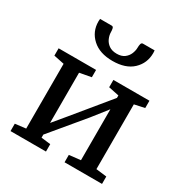

<svg xmlns="http://www.w3.org/2000/svg" viewBox="-187 -969 1065 1114"><g transform="rotate(30 345.5 -412.0)"><path d="M39 0V-49.5L110.5 -58V-492L40.5 -506.5V-555.5H291.5V-506.5L214 -492V-155.5L287 -243.5L477.5 -475.5V-492L407.5 -506.5V-555.5H649V-506.5L581 -492V-58L652 -49.5V0H401V-49.5L477.5 -58V-399.5L398.5 -299L214 -77.5V-57L276.5 -49.5V0ZM241.5 -823.5Q251.5 -823.5 254 -812.2Q256.5 -801 256.5 -789Q256.5 -768.5 265.8 -747Q275 -725.5 295.2 -711Q315.5 -696.5 348 -696.5Q379.5 -696.5 398.8 -711Q418 -725.5 426.8 -747Q435.5 -768.5 435.5 -789Q435.5 -801 438.2 -812.2Q441 -823.5 451 -823.5H529Q529 -819.5 529.5 -814.5Q530 -809.5 530 -806Q530 -738 482.5 -693Q435 -648 347 -648Q261 -648 211.8 -693Q162.5 -738 162.5 -806Q162.5 -810 163 -814.5Q163.5 -819 163.5 -823.5Z"/></g></svg>

Font: Merriweather
Style: Regular
Weight: 400
Designer: Eben Sorkin
Foundry: Eben Sorkin
Version: Version 2.100; ttfautohint (v1.7.19-72a1) -l 8 -r 50 -G 200 